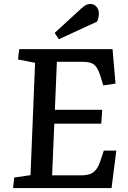

<svg xmlns="http://www.w3.org/2000/svg" viewBox="-20 -949 644 969"><path d="M157 -632 71 -649 77 -701H548L563 -527L501 -518L490 -555Q480 -589 468.5 -607Q457 -625 440 -631Q423 -637 394 -637H267L257 -395H496L491 -325H254L243 -64H387Q414 -64 432.5 -70Q451 -76 465 -93.5Q479 -111 490 -147L504 -189H567L543 0H46L52 -53L134 -65ZM390 -906Q403 -918 413.5 -923.5Q424 -929 436 -929Q454 -929 466.5 -915.5Q479 -902 479 -880Q479 -872 477 -861.5Q475 -851 470 -840L277 -751L256 -783Z"/></svg>

Font: Literata Medium
Style: Italic
Weight: 500
Italic angle: -2°
Designer: Latin by Veronika Burian and Jose Scaglione. Greek by Irene Vlachou. Cyrillic by Vera Evstafieva
Foundry: TypeTogether
Version: Version 3.103;gftools[0.9.29]